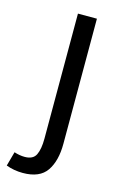

<svg xmlns="http://www.w3.org/2000/svg" viewBox="-151 -536 508 802"><g transform="rotate(15 103.5 -134.5)"><path d="M22.9 149.9Q59.1 149.9 71 125Q83 100.1 83 55.2V-485.8H165V55.2Q165 129.4 135 173.1Q105 216.8 32.2 216.8Q-5.9 216.8 -40 204.1L-22.9 142.1Q0.5 149.9 22.9 149.9Z"/></g></svg>

Font: SourceSansPro-Regular
Style: Regular
Weight: 400
Designer: Paul D. Hunt
Foundry: Adobe Systems Incorporated
Version: Version 1.050;PS Version 1.000;hotconv 1.0.70;makeotf.lib2.5